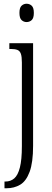

<svg xmlns="http://www.w3.org/2000/svg" viewBox="-20 -767 276 1027"><path d="M4 240V204H9Q37 204 56.5 187Q76 170 86.5 128.5Q97 87 97 15V-433Q97 -464 91.5 -479.5Q86 -495 73 -500Q60 -505 39 -505H30V-536H157V13Q157 102 138.5 152Q120 202 88 221Q56 240 15 240ZM122 -649Q107 -649 95.5 -659.5Q84 -670 84 -698Q84 -726 95.5 -736.5Q107 -747 122 -747Q138 -747 149.5 -736.5Q161 -726 161 -698Q161 -670 149.5 -659.5Q138 -649 122 -649Z"/></svg>

Font: Noto Serif Khmer ExtraCondensed Light
Style: Regular
Weight: 300
Width: 2
Designer: Danh Hong and the Monotype Design Team
Foundry: Monotype Imaging Inc.
Version: Version 2.004